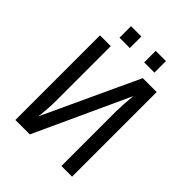

<svg xmlns="http://www.w3.org/2000/svg" viewBox="-229 -936 1057 1057"><g transform="rotate(45 300.0 -407.5)"><path d="M79.1 0V-658.7H163.1V-236.8Q163.1 -173.3 154.3 -103L412.1 -658.7H520.5V0H437.5V-427.7Q437.5 -467.8 445.3 -551.8L191.4 0ZM356.4 -725.6V-815.4H436V-725.6ZM164.1 -725.6V-815.4H244.6V-725.6Z"/></g></svg>

Font: Courier New
Style: Regular
Weight: 400
Designer: Steve Matteson
Foundry: Ascender Corporation
Version: Version 2.00.3